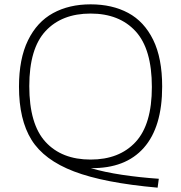

<svg xmlns="http://www.w3.org/2000/svg" viewBox="-20 -769 835 885"><path d="M398.5 6Q461 24.5 542.8 36.8Q624.5 49 712 55L706.5 96Q459 74 321 21.2Q183 -31.5 125.2 -124.5Q67.5 -217.5 67.5 -369.5Q67.5 -498 109 -583Q150.5 -668 224.5 -708.5Q298.5 -749 397.5 -749Q497 -749 570.8 -709.5Q644.5 -670 686 -585.5Q727.5 -501 727.5 -370Q727.5 -183.5 643 -87.8Q558.5 8 398.5 6ZM397.5 -33.5Q530 -33.5 605 -114.5Q680 -195.5 680 -368Q680 -543 605 -624.8Q530 -706.5 397.5 -706.5Q265 -706.5 190 -625.8Q115 -545 115 -372Q115 -196.5 189.8 -115Q264.5 -33.5 397.5 -33.5Z"/></svg>

Font: Encode Sans Expanded ExtraLight
Style: Regular
Weight: 275
Width: 7
Designer: Multiple Designers
Foundry: Impallari Type
Version: Version 2.000